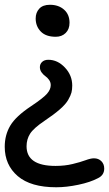

<svg xmlns="http://www.w3.org/2000/svg" viewBox="-34 -521 456 803"><path d="M199.2 -367.2Q157.7 -367.2 136.5 -389.2Q115.2 -411.1 115.2 -443.8Q115.2 -468.3 130.1 -484.6Q145 -501 174.8 -501Q210.9 -501 233.9 -480.7Q256.8 -460.4 256.8 -425.8Q256.8 -398.9 240.7 -383.1Q224.6 -367.2 199.2 -367.2ZM201.2 262.2Q94.7 262.2 40.3 215.6Q-14.2 168.9 -14.2 92.8Q-14.2 43.5 9 4.4Q32.2 -34.7 96.2 -77.1Q147.5 -111.3 162.8 -129.2Q178.2 -147 178.2 -165Q178.2 -177.2 171.1 -187Q164.1 -196.8 155.5 -202.6Q147 -208.5 139.9 -218.3Q132.8 -228 132.8 -240.2Q132.8 -253.4 142.3 -262.2Q151.9 -271 168 -271Q207 -271 237.5 -238.5Q268.1 -206.1 268.1 -163.1Q268.1 -146.5 264.9 -134Q261.7 -121.6 251.2 -103.3Q240.7 -85 216.1 -63.5Q191.4 -42 152.8 -16.1Q106.4 15.1 91.8 38.3Q77.1 61.5 77.1 90.8Q77.1 172.9 198.2 172.9Q237.3 172.9 269.5 165Q301.8 157.2 323.5 149.2Q345.2 141.1 358.9 141.1Q377.9 141.1 389.9 153.1Q401.9 165 401.9 184.1Q401.9 211.4 376 224.1Q343.8 241.2 293.9 251.7Q244.1 262.2 201.2 262.2Z"/></svg>

Font: Shantell Sans Normal
Style: Regular
Weight: 400
Designer: Stephen Nixon, Anya Danilova, Shantell Martin
Foundry: Arrow Type
Version: Version 1.006;[559af2be0]